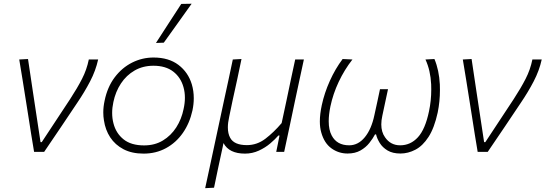

<svg xmlns="http://www.w3.org/2000/svg" viewBox="-20 -813 2920 1028"><path d="M162.5 0Q155 -46.5 147 -94Q139.5 -142.5 132.5 -186.5L118.5 -275Q109.5 -329.5 101 -385Q92 -440.5 83 -494.5L130 -497Q141 -422.5 155 -329.5Q169 -236.5 182 -151L197 -52H203.5L355.5 -282.5Q394 -341.5 419.2 -390.8Q444.5 -440 455.5 -494.5H505.5Q492.5 -435 462.5 -377.5Q432.5 -320 394.5 -264Q350.5 -198 306 -132Q261.5 -66 216.5 0Z M749 9.5Q686 9.5 641.2 -14Q596.5 -37.5 570.2 -77.5Q544 -117.5 536.5 -168.5Q533 -189 533 -210.5Q533 -241.5 540 -273.5Q555 -347 594 -398.8Q633 -450.5 687.2 -477.8Q741.5 -505 802 -505Q883.5 -505 935.5 -465.5Q987.5 -426 1007 -361.5Q1017.5 -326 1017.5 -287Q1017.5 -255.5 1010.5 -222Q995.5 -153.5 959 -101.2Q922.5 -49 868.8 -19.8Q815 9.5 749 9.5ZM751.5 -34.5Q809 -34.5 852.2 -60.8Q895.5 -87 923.8 -131Q952 -175 963 -229.5Q970 -261 970 -289.5Q970 -319.5 962.5 -346Q948 -398.5 907.5 -429.8Q867 -461 801.5 -461Q745 -461 700.8 -435.5Q656.5 -410 627.5 -366Q598.5 -322 587 -266.5Q580.5 -236.5 580.5 -208.5Q580.5 -179 587.5 -152.5Q601 -99.5 641.5 -67Q682 -34.5 751.5 -34.5ZM815 -583Q849.5 -636.5 883.2 -688.5Q917 -740.5 950.5 -792L1006 -793Q968.5 -740.5 931.5 -688.5Q894.5 -636.5 857 -584.5Z M1078.5 194.5Q1090.5 140 1102 86Q1113.5 33 1126.5 -28.5L1178.5 -271Q1192 -333 1203.5 -386Q1214.5 -439 1226.5 -494.5L1273 -497Q1261.5 -441 1250 -387.5Q1238 -333.5 1225 -273.5L1207 -187Q1200 -156 1200 -131Q1200 -97.5 1212.5 -75Q1233.5 -36 1302 -36Q1356 -36 1401 -70.2Q1446 -104.5 1488 -154L1513.5 -273Q1526 -333.5 1537.2 -386.2Q1548.5 -439 1560.5 -494.5H1607Q1595 -438.5 1583.5 -385.5Q1572 -332.5 1559 -271L1532.5 -145Q1526 -113.5 1518 -77Q1510 -40 1501.5 0H1459L1468 -44Q1472 -65.5 1476.5 -87.5H1470.5Q1454 -68 1427.2 -45.2Q1400.5 -22.5 1365.8 -6.5Q1331 9.5 1291.5 9.5Q1206.5 9.5 1176.5 -47L1172.5 -27Q1159.5 32 1148.5 84Q1137.5 136 1126 192Z M1841 9Q1793 9 1754.5 -18.8Q1716 -46.5 1700 -104Q1692.5 -130 1692.5 -163Q1692.5 -202 1703 -250.5Q1717 -315.5 1746 -380Q1775 -444.5 1814.5 -497L1867 -494.5Q1824 -439.5 1793.5 -374.8Q1763 -310 1749 -243Q1740 -199 1740 -164Q1740 -117.5 1756 -87.5Q1783.5 -35 1849.5 -35Q1898 -35 1933.5 -78.5Q1969 -122 1984.5 -196.5Q1993 -235.5 2000.5 -269.5Q2007.5 -303 2014.5 -335.5H2057.5Q2050 -302.5 2043 -268Q2035.5 -233 2027 -193Q2021.5 -168.5 2021.5 -147Q2021.5 -106 2041.5 -78Q2071 -35 2122.5 -35Q2178 -35 2217.5 -78Q2257 -121 2277 -217.5Q2289 -274 2289 -333.5Q2289 -347.5 2288.5 -361.5Q2285 -436 2258 -494.5L2306 -497Q2331 -438 2335 -360.5Q2335.5 -345.5 2335.5 -331Q2335.5 -269 2323.5 -210.5Q2305.5 -128 2274.5 -80Q2243.5 -32 2204.2 -11.5Q2165 9 2124 9Q2082.5 9 2055.2 -7.2Q2028 -23.5 2013.2 -47.5Q1998.5 -71.5 1993.5 -93.5H1988Q1976.5 -71.5 1957.5 -47.5Q1938.5 -23.5 1909.8 -7.2Q1881 9 1841 9Z M2537.5 0Q2530 -46.5 2522 -94Q2514.5 -142.5 2507.5 -186.5L2493.5 -275Q2484.5 -329.5 2476 -385Q2467 -440.5 2458 -494.5L2505 -497Q2516 -422.5 2530 -329.5Q2544 -236.5 2557 -151L2572 -52H2578.5L2730.5 -282.5Q2769 -341.5 2794.2 -390.8Q2819.5 -440 2830.5 -494.5H2880.5Q2867.5 -435 2837.5 -377.5Q2807.5 -320 2769.5 -264Q2725.5 -198 2681 -132Q2636.5 -66 2591.5 0Z"/></svg>

Font: Heraclito ExtraLight
Style: Italic
Weight: 200
Italic angle: -12°
Designer: Kostas Bartsokas (font) & Cristiano Sobral (main changes)
Foundry: Kostas Bartsokas (font) & Cristiano Sobral (main changes)
Version: Version 1.00;July 8, 2020;FontCreator 13.0.0.2655 64-bit